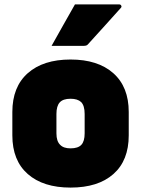

<svg xmlns="http://www.w3.org/2000/svg" viewBox="-20 -834 640 871"><path d="M300 -564Q424 -564 494 -502Q564 -440 564 -326V-220Q564 -106 494.5 -44.5Q425 17 300 17Q176 17 106 -44.5Q36 -106 36 -220V-326Q36 -440 106 -502Q176 -564 300 -564ZM300 -386Q266 -386 251 -369.5Q236 -353 236 -317V-229Q236 -193 253 -177Q268 -161 300 -161Q334 -161 349 -177Q364 -193 364 -229V-317Q364 -355 348 -371Q332 -386 300 -386ZM320 -814H521Q527 -814 530 -808.5Q533 -803 528 -798Q490 -755 456.5 -718.5Q423 -682 379 -633Q374 -626 360 -626H214Q240 -673 266.5 -719.5Q293 -766 320 -814Z"/></svg>

Font: Recursive Sn Lnr St Blk
Style: Regular
Weight: 900
Version: Version 1.079;hotconv 1.0.112;makeotfexe 2.5.65598; ttfautoh